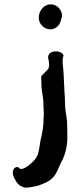

<svg xmlns="http://www.w3.org/2000/svg" viewBox="-20 -707 382 890"><path d="M44 76C38 85 37 100 44 114C53 132 62 150 82 158C88 161 95 163 101 163C118 162 135 159 151 155H152C179 146 210 135 229 112C247 90 255 60 268 36H269C282 8 292 -28 292 -67V-93C292 -107 291 -122 291 -134C291 -164 282 -190 282 -215C281 -225 281 -238 281 -249C280 -266 279 -281 278 -297C278 -304 278 -311 277 -318L276 -341C275 -365 274 -387 271 -409L270 -428C270 -430 271 -430 271 -436L274 -449V-451C267 -471 231 -473 215 -463L208 -457C204 -451 203 -445 203 -439V-438C206 -429 207 -417 208 -406C207 -402 206 -395 205 -389C193 -377 183 -366 171 -354V-352C171 -341 172 -327 172 -316C172 -285 181 -258 181 -228C181 -214 183 -197 183 -183C183 -174 183 -165 182 -157V-156C182 -118 175 -87 168 -57C163 -32 161 -1 152 17H151V18C146 35 83 94 68 71V70H67C58 64 49 69 44 76ZM160 -631C156 -599 183 -571 213 -571C240 -571 261 -593 264 -621L267 -627C271 -660 245 -687 215 -687C185 -687 162 -659 160 -631Z"/></svg>

Font: Hussar Pisanka
Style: Sbd
Weight: 600
Designer: Robert Jablonski
Foundry: Cannot Into Space Fonts
Version: Version 1.070